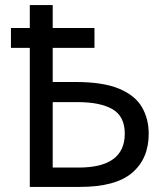

<svg xmlns="http://www.w3.org/2000/svg" viewBox="-20 -734 655 754"><path d="M187 -714V-624H351V-546H187V-412H277Q385 -412 448 -385.5Q511 -359 537.5 -313Q564 -267 564 -209Q564 -111 499 -55.5Q434 0 294 0H97V-546H23V-624H97V-714ZM285 -333H187V-76H289Q470 -76 470 -209Q470 -277 422 -305Q374 -333 285 -333Z"/></svg>

Font: Noto Sans Living
Style: Regular
Weight: 400
Designer: Monotype Design Team
Foundry: Monotype Imaging Inc.
Version: Version 2.013; ttfautohint (v1.8.4.7-5d5b)